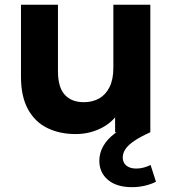

<svg xmlns="http://www.w3.org/2000/svg" viewBox="-20 -558 727 810"><path d="M299.1 7.6Q231.7 7.6 179.5 -18Q127.3 -43.6 97.9 -97.4Q68.5 -151.2 68.5 -234.1V-537.9H224.5V-257.5Q224.5 -189.8 253.2 -158.3Q281.8 -126.9 333.5 -126.9Q369.8 -126.9 397.9 -142.5Q425.9 -158.2 442.1 -190.5Q458.2 -222.8 458.2 -271.9V-537.9H614.2V0H465.6V-148.3L493.5 -104.7Q465.7 -49.2 413.4 -20.8Q361.1 7.6 299.1 7.6ZM537.1 231.6Q471.7 231.6 435.4 200.8Q399 170 399 120Q399 88.4 415.2 59.1Q431.3 29.7 465.5 4.1Q499.7 -21.5 552.1 -40.6L614.2 0Q571.8 19 546.2 36.5Q520.6 54 509.2 71.1Q497.8 88.2 497.8 106.7Q497.8 127.9 513 140.5Q528.2 153.1 555 153.1Q571.4 153.1 587.5 148.6Q603.6 144.1 615.2 137.9L638 208.6Q619.4 218.6 592.4 225.1Q565.5 231.6 537.1 231.6Z"/></svg>

Font: Montserrat Alternates Thin
Style: Regular
Weight: 100
Designer: Julieta Ulanovsky
Foundry: Julieta Ulanovsky
Version: Version 9.000